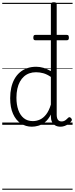

<svg xmlns="http://www.w3.org/2000/svg" viewBox="-20 -1116 669 1717"><path d="M265 17Q210 17 166 -12Q122 -41 96.5 -98Q71 -155 71 -238Q71 -288 80.5 -331Q90 -374 109 -408.5Q128 -443 156 -467.5Q184 -492 221 -505.5Q258 -519 303 -519Q336 -519 368.5 -509.5Q401 -500 435 -480V-1077Q435 -1087 441.5 -1091.5Q448 -1096 461 -1096Q475 -1096 481 -1091.5Q487 -1087 487 -1077V-91Q487 -60 498 -45Q509 -30 531 -30Q541 -30 551 -33.5Q561 -37 570.5 -45Q580 -53 590 -63Q596 -69 602.5 -68Q609 -67 615 -60Q621 -54 622.5 -47.5Q624 -41 619 -34Q608 -19 592 -7.5Q576 4 558 10.5Q540 17 522 17Q493 17 473.5 5.5Q454 -6 444.5 -26.5Q435 -47 435 -75Q435 -79 435 -83.5Q435 -88 435 -92Q412 -47 382.5 -23.5Q353 0 322.5 8.5Q292 17 265 17ZM127 -242Q127 -180 143.5 -133Q160 -86 192.5 -59.5Q225 -33 274 -33Q306 -33 336.5 -46.5Q367 -60 392.5 -92.5Q418 -125 435 -181V-428Q400 -452 367.5 -461Q335 -470 302 -470Q270 -470 243 -460.5Q216 -451 194.5 -432Q173 -413 158 -385.5Q143 -358 135 -322Q127 -286 127 -242ZM297 -756Q285 -756 281.5 -762.5Q278 -769 278 -778Q278 -790 281.5 -797Q285 -804 297 -804H577Q589 -804 592.5 -797Q596 -790 596 -778Q596 -769 592.5 -762.5Q589 -756 577 -756ZM0 571H629V581H0ZM0 -20H629V0H0ZM0 -505H629V-500H0ZM0 -1091H629V-1081H0Z"/></svg>

Font: Playwrite PT Guides
Style: Regular
Weight: 400
Designer: Veronika Burian, José Scaglione
Foundry: TypeTogether
Version: Version 1.003